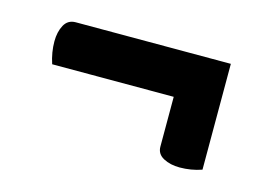

<svg xmlns="http://www.w3.org/2000/svg" viewBox="-45 -386 489 354"><g transform="rotate(15 200.0 -208.5)"><path d="M41 -227Q34 -248 34 -269Q34 -287 41 -300Q48 -313 63 -313H359V-227ZM317 -104Q299 -104 286 -111Q273 -118 273 -132V-313H359V-111Q339 -104 317 -104Z"/></g></svg>

Font: Yanone Kaffeesatz ExtraLight Medium
Style: Regular
Weight: 500
Version: Version 2.003